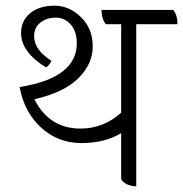

<svg xmlns="http://www.w3.org/2000/svg" viewBox="-20 -635 644 675"><path d="M604 -550H459V20Q438 20 422 10.5Q406 1 406 -8V-167Q348 -132 266 -132Q184 -132 124.5 -186.5Q65 -241 49 -329Q250 -361 250 -483Q250 -525 228.5 -549Q207 -573 176 -573Q145 -573 122.5 -556Q100 -539 100 -507Q100 -460 161 -421Q152 -404 142 -398Q54 -452 54 -519Q54 -562 86 -588.5Q118 -615 171 -615Q224 -615 265 -574.5Q306 -534 306 -472Q306 -410 255.5 -360Q205 -310 101 -286Q153 -183 263 -183Q344 -183 406 -239V-550H352Q337 -569 337 -600H589Q604 -582 604 -550Z"/></svg>

Font: Karma Light
Style: Regular
Weight: 300
Designer: Joana Correia
Foundry: Indian Type Foundry
Version: Version 1.202;PS 1.0;hotconv 1.0.78;makeotf.lib2.5.61930; tt